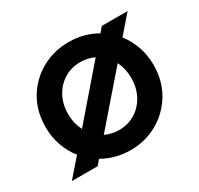

<svg xmlns="http://www.w3.org/2000/svg" viewBox="-125 -706 903 870"><g transform="rotate(-30 326.5 -270.5)"><path d="M25 0H160L182 -26Q248 12 327 12Q405 12 469 -24.5Q533 -61 571 -125Q609 -189 609 -271Q609 -323 593 -368Q577 -413 549 -449L629 -541H494L472 -515Q406 -553 327 -553Q248 -553 183.5 -516.5Q119 -480 81.5 -416.5Q44 -353 44 -271Q44 -219 60 -173.5Q76 -128 105 -92ZM162 -271Q162 -322 183.5 -362Q205 -402 242.5 -425Q280 -448 327 -448Q366 -448 399 -432L183 -182Q162 -222 162 -271ZM327 -93Q288 -93 255 -109L472 -359Q492 -319 492 -271Q492 -220 470.5 -179.5Q449 -139 411.5 -116Q374 -93 327 -93Z"/></g></svg>

Font: Custom Plus Jakarta Sans SemiBold
Style: Regular
Weight: 600
Designer: Gumpita Rahayu & FullSphere
Foundry: Tokotype & FullSphere
Version: Version 1.001;hotconv 1.0.117;makeotfexe 2.5.65602